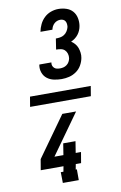

<svg xmlns="http://www.w3.org/2000/svg" viewBox="-108 -912 716 1139"><g transform="rotate(-10 250.0 -342.5)"><path d="M62 -310 72 -370H438L428 -310ZM276 -440Q252 -440 229 -445Q206 -450 188.5 -463.5Q171 -477 163 -499Q155 -521 159 -545L160 -548H232V-547Q230 -537 233 -528.5Q236 -520 242.5 -514Q249 -508 258 -506Q267 -504 277 -504Q287 -504 297.5 -506.5Q308 -509 317.5 -516Q327 -523 332.5 -533Q338 -543 340 -554Q342 -568 338 -581.5Q334 -595 324.5 -604Q315 -613 301 -615.5Q287 -618 273 -618L283 -683Q295 -683 308.5 -685Q322 -687 333.5 -694.5Q345 -702 352.5 -714Q360 -726 363 -739Q364 -748 363 -757Q362 -766 357.5 -773.5Q353 -781 345 -784.5Q337 -788 328 -788Q318 -788 308.5 -784.5Q299 -781 291 -773.5Q283 -766 278.5 -757Q274 -748 272 -738H200Q204 -760 214.5 -782Q225 -804 242.5 -820.5Q260 -837 282.5 -845Q305 -853 327 -853Q352 -853 375 -845.5Q398 -838 413 -821Q428 -804 433 -780Q438 -756 434 -732Q432 -719 426.5 -706Q421 -693 412.5 -682Q404 -671 392.5 -662.5Q381 -654 369 -649Q381 -641 391 -629.5Q401 -618 406 -604Q411 -590 413 -574.5Q415 -559 412 -543Q408 -521 396 -500Q384 -479 364 -465Q344 -451 321.5 -445.5Q299 -440 276 -440ZM175 168 174 103H190L196 71H59L70 6L243 -236H326L153 6H207L218 -63H292L281 6H313L302 71H270L264 103H271V168Z"/></g></svg>

Font: Iosevka Curly Slab Medium
Style: Italic
Weight: 500
Italic angle: -9°
Monospace: yes
Designer: Belleve Invis
Foundry: Belleve Invis
Version: Version 22.1.2; ttfautohint (v1.8.4)